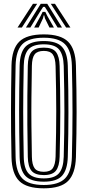

<svg xmlns="http://www.w3.org/2000/svg" viewBox="-20 -991 465 1019"><path d="M212.5 8.5Q121.2 8.5 82.1 -30.4Q43 -69.2 41 -156.8Q39.5 -228.2 38.9 -288.6Q38.2 -349 38.4 -405.1Q38.5 -461.2 39.1 -519.1Q39.8 -577 41 -643.5Q43 -731.2 82.2 -769.9Q121.5 -808.5 212.5 -808.5Q302.2 -808.5 341.4 -769.8Q380.5 -731 383 -643.5Q384.8 -575.5 385.6 -514.8Q386.5 -454 386.5 -396.4Q386.5 -338.8 385.6 -280Q384.8 -221.2 383 -156.8Q380.2 -69.8 341.5 -30.6Q302.8 8.5 212.5 8.5ZM212.5 -9.2Q291.5 -9.2 325.4 -44.2Q359.2 -79.2 361.5 -157.5Q363 -221.8 363.9 -280.1Q364.8 -338.5 364.8 -395.8Q364.8 -453 364 -513.6Q363.2 -574.2 361.5 -642.8Q359.2 -721.5 325.2 -756.1Q291.2 -790.8 212.5 -790.8Q131.5 -790.8 98 -755.8Q64.5 -720.8 62.8 -643Q61.2 -571.8 60.5 -511.2Q59.8 -450.8 59.9 -394.6Q60 -338.5 60.6 -280.8Q61.2 -223 62.8 -157.2Q64.5 -79.5 98 -44.4Q131.5 -9.2 212.5 -9.2ZM212.5 -26.8Q143.8 -26.8 114.9 -57.4Q86 -88 84.2 -157.8Q82.8 -229 82.1 -289.5Q81.5 -350 81.5 -406Q81.5 -462 82.2 -519.5Q83 -577 84.2 -642.5Q85.8 -712.5 114.9 -742.9Q144 -773.2 212.5 -773.2Q280.8 -773.2 309.2 -742.1Q337.8 -711 339.8 -642.2Q341.8 -570.2 342.5 -509.8Q343.2 -449.2 343.2 -393.5Q343.2 -337.8 342.4 -280.6Q341.5 -223.5 339.8 -158.2Q337.8 -90 309.6 -58.4Q281.5 -26.8 212.5 -26.8ZM212.5 -44.2Q269.5 -44.2 293 -71.5Q316.5 -98.8 318.2 -158.8Q320 -228.8 320.9 -287.5Q321.8 -346.2 321.8 -401.5Q321.8 -456.8 320.9 -514.8Q320 -572.8 318.2 -641.2Q316.5 -700 293.9 -727.9Q271.2 -755.8 212.5 -755.8Q154.5 -755.8 130.9 -728.9Q107.2 -702 106 -642.2Q104.5 -573.2 103.8 -513.8Q103 -454.2 103.1 -398Q103.2 -341.8 103.9 -283.4Q104.5 -225 106 -158.2Q107.2 -96.8 131.6 -70.5Q156 -44.2 212.5 -44.2ZM212.5 -61.8Q166 -61.8 147.2 -84.6Q128.5 -107.5 127.5 -158.5Q125.8 -253.8 125.1 -330.5Q124.5 -407.2 125.2 -481.1Q126 -555 127.5 -641.8Q128.5 -693 147.2 -715.6Q166 -738.2 212.5 -738.2Q259.5 -738.2 277.5 -714.4Q295.5 -690.5 296.5 -640.8Q298.2 -569.2 299.1 -510.4Q300 -451.5 300 -397Q300 -342.5 299.1 -285.1Q298.2 -227.8 296.5 -159.5Q295.2 -109 277 -85.4Q258.8 -61.8 212.5 -61.8ZM212.5 -79.2Q247.5 -79.2 260.6 -99Q273.8 -118.8 275 -160Q276.8 -230.2 277.6 -288.4Q278.5 -346.5 278.5 -400.9Q278.5 -455.2 277.6 -512.9Q276.8 -570.5 275 -640Q273.8 -683.5 260.1 -702.1Q246.5 -720.8 212.5 -720.8Q178.5 -720.8 164.2 -702.8Q150 -684.8 149.2 -641.2Q147.5 -549.2 146.8 -473.2Q146 -397.2 146.8 -322.5Q147.5 -247.8 149.2 -159Q150 -117.2 163.6 -98.2Q177.2 -79.2 212.5 -79.2ZM73 -844.8 155 -970.8H177.2L96 -844.8ZM117.5 -844.8 196.2 -970.8H230.8L309.2 -844.8H285.8L235.5 -927L217.8 -954.5H209L191.2 -927L141 -844.8ZM161.2 -844.8 195.5 -906.2 206.2 -928H220.5L231.2 -906.2L266.2 -844.8H242.5L218.5 -893.8L215 -909.2H211.8L208.2 -893.8L185 -844.8ZM331 -844.8 249.5 -970.8H271.8L353.8 -844.8Z"/></svg>

Font: Big Shoulders Inline Display Thin
Style: Bold
Weight: 700
Version: Version 2.002